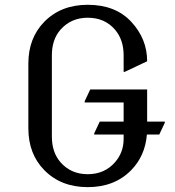

<svg xmlns="http://www.w3.org/2000/svg" viewBox="-20 -767 728 797"><path d="M590.8 -395.5V-262.2H664.1V-257.3L641.1 -208.5H589.8Q582.5 -120.1 524.9 -61Q456.1 9.8 344.2 9.8Q232.9 9.8 163.6 -61Q97.7 -128.4 97.7 -234.4V-502.9Q97.7 -608.9 163.6 -676.3Q232.9 -747.1 344.2 -747.1Q459.5 -747.1 525.1 -676.3Q590.8 -605.5 590.8 -512.7L498 -468.8H493.2V-537.1Q493.2 -601.6 458 -643.1Q415.5 -693.4 344.2 -693.4Q274.4 -693.4 230.5 -643.1Q195.3 -602.5 195.3 -537.1V-200.2Q195.3 -135.3 230.5 -94.2Q273.9 -43.9 344.2 -43.9Q414.6 -43.9 458 -94.2Q493.2 -134.8 493.2 -190.4V-208.5H371.1V-213.4L394 -262.2H493.2V-341.8H331.5V-346.7L354.5 -395.5Z"/></svg>

Font: Nova Slim
Style: Book
Weight: 400
Version: Version 2.000